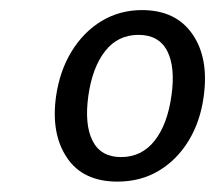

<svg xmlns="http://www.w3.org/2000/svg" viewBox="-20 -752 421 375"><path d="M209.4 -397.3Q141.9 -397.3 110.7 -444.1Q79.4 -490.8 89.4 -563.3Q96.6 -613.8 120 -651.8Q143.3 -689.8 178.7 -711.1Q214.1 -732.3 257.3 -732.3Q323.3 -732.3 355.8 -685.4Q388.3 -638.5 377.8 -563.3Q371.3 -514.8 348.5 -477.3Q325.7 -439.8 290.3 -418.6Q255 -397.3 209.4 -397.3ZM216.3 -445.2Q256.7 -445.2 282 -477.2Q307.2 -509.2 315 -566Q322.7 -620.9 306.6 -652.4Q290.4 -683.9 250.5 -683.9Q210.3 -683.9 185.5 -652.4Q160.7 -620.9 152.7 -566Q144.6 -509.2 160.7 -477.2Q176.8 -445.2 216.3 -445.2Z"/></svg>

Font: Public Sans Thin
Style: Italic
Weight: 100
Italic angle: -8°
Designer: The Public Sans project authors (U.S. Web Design System). Libre Franklin designed by Pablo Impallari and Rodrigo Fuenzal
Version: Version 2.000